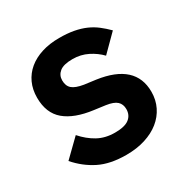

<svg xmlns="http://www.w3.org/2000/svg" viewBox="-130 -649 760 777"><g transform="rotate(-30 249.5 -261.0)"><path d="M245 12Q170 12 119 -13.5Q68 -39 29 -84L107 -160Q136 -127 170.5 -108Q205 -89 250 -89Q296 -89 316.5 -105Q337 -121 337 -149Q337 -172 322.5 -185.5Q308 -199 273 -204L221 -211Q136 -222 91.5 -259.5Q47 -297 47 -369Q47 -407 61 -437.5Q75 -468 101 -489.5Q127 -511 163.5 -522.5Q200 -534 245 -534Q283 -534 312.5 -528.5Q342 -523 366 -512.5Q390 -502 410 -486.5Q430 -471 449 -452L374 -377Q351 -401 319 -417Q287 -433 249 -433Q207 -433 188.5 -418Q170 -403 170 -379Q170 -353 185.5 -339.5Q201 -326 238 -320L291 -313Q460 -289 460 -159Q460 -121 444.5 -89.5Q429 -58 401 -35.5Q373 -13 333.5 -0.5Q294 12 245 12Z"/></g></svg>

Font: IBM Plex Sans SmBld
Style: Regular
Weight: 600
Designer: Mike Abbink, Paul van der Laan, Pieter van Rosmalen
Foundry: Bold Monday
Version: Version 3.005